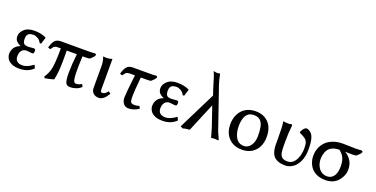

<svg xmlns="http://www.w3.org/2000/svg" viewBox="-23 -1623 4820 2461"><g transform="rotate(20 2387.0 -392.5)"><path d="M46.9 -111.3Q46.9 -221.7 152.3 -259.8Q114.3 -275.4 91.3 -299.8Q68.4 -324.2 68.4 -368.2Q68.4 -412.1 108.4 -454.1Q157.2 -505.9 252 -505.9Q346.7 -505.9 411.1 -473.6L412.1 -472.7L416 -466.8L387.7 -378.9H368.2Q349.6 -417 317.4 -434.6Q285.2 -452.1 260.7 -452.1Q236.3 -452.1 215.8 -446.3Q168 -432.6 168 -366.7Q168 -300.8 207 -290Q225.6 -285.2 250 -285.2L320.3 -291Q339.8 -291 342.8 -279.3Q345.7 -267.6 345.7 -257.8Q345.7 -248 341.8 -235.8Q337.9 -223.6 319.3 -223.6L248 -231.4Q202.1 -231.4 179.2 -201.7Q156.2 -171.9 156.2 -125Q156.2 -35.2 257.8 -35.2Q318.4 -35.2 401.4 -96.7L421.9 -53.7Q349.6 18.6 232.4 18.6Q165 18.6 122.1 -3.4Q79.1 -25.4 63 -57.6Q46.9 -89.8 46.9 -111.3Z M489.3 -363.3Q504.9 -425.8 532.7 -460Q560.5 -494.1 617.2 -494.1H995.1Q1039.1 -494.1 1083 -498H1084L1099.6 -484.4Q1092.8 -462.9 1076.2 -446.3L1039.1 -412.1H1038.1Q1011.7 -408.2 983.4 -408.2H942.4Q926.8 -111.3 954.1 -66.4Q964.8 -48.8 980.5 -48.8Q1025.4 -48.8 1058.6 -74.2L1076.2 -39.1Q1045.9 -8.8 1004.4 4.9Q962.9 18.6 927.2 18.6Q891.6 18.6 873 -2.9Q847.7 -31.2 848.1 -148.4Q848.6 -265.6 865.2 -408.2H726.6Q727.5 -390.6 727.5 -373V-275.4Q727.5 -113.3 703.1 -8.8L702.1 -6.8L701.2 -5.9Q668 6.8 585 21.5H582L570.3 2.9L572.3 1Q610.4 -57.6 625 -113.3Q646.5 -198.2 646.5 -408.2H617.2Q588.9 -408.2 574.2 -404.3Q559.6 -400.4 548.8 -388.7Q530.3 -366.2 522.5 -351.6Z M1193.4 -488.3V-498Q1212.9 -494.1 1242.7 -494.1Q1272.5 -494.1 1314.5 -507.8V-101.6Q1314.5 -75.2 1318.4 -64.5Q1322.3 -53.7 1340.8 -53.7Q1374 -53.7 1410.2 -98.6L1412.1 -102.5L1442.4 -78.1Q1418 -41 1404.3 -24.9Q1390.6 -8.8 1367.7 6.3Q1344.7 21.5 1319.3 21.5Q1269.5 21.5 1241.7 -5.9Q1213.9 -33.2 1213.9 -79.1V-367.2Q1213.9 -444.3 1193.4 -488.3Z M1470.7 -363.3Q1486.3 -425.8 1514.2 -460Q1542 -494.1 1598.6 -494.1H1829.1Q1874 -494.1 1918 -498H1919.9L1934.6 -484.4Q1927.7 -464.8 1911.1 -447.3L1874 -412.1H1873Q1846.7 -408.2 1818.4 -408.2H1737.3Q1718.8 -210 1718.8 -155.8Q1718.8 -101.6 1723.6 -82.5Q1728.5 -63.5 1742.2 -56.2Q1755.9 -48.8 1782.7 -48.8Q1809.6 -48.8 1845.7 -60.5L1862.3 -27.3Q1793 18.6 1720.7 18.6Q1678.7 18.6 1652.8 -13.7Q1627 -45.9 1627 -98.1Q1627 -150.4 1657.2 -408.2H1598.6Q1570.3 -408.2 1555.7 -404.3Q1541 -400.4 1530.8 -388.7Q1520.5 -377 1504.9 -355.5L1503.9 -351.6Z M1998 -111.3Q1998 -221.7 2103.5 -259.8Q2065.4 -275.4 2042.5 -299.8Q2019.5 -324.2 2019.5 -368.2Q2019.5 -412.1 2059.6 -454.1Q2108.4 -505.9 2203.1 -505.9Q2297.9 -505.9 2362.3 -473.6L2363.3 -472.7L2367.2 -466.8L2338.9 -378.9H2319.3Q2300.8 -417 2268.6 -434.6Q2236.3 -452.1 2211.9 -452.1Q2187.5 -452.1 2167 -446.3Q2119.1 -432.6 2119.1 -366.7Q2119.1 -300.8 2158.2 -290Q2176.8 -285.2 2201.2 -285.2L2271.5 -291Q2291 -291 2293.9 -279.3Q2296.9 -267.6 2296.9 -257.8Q2296.9 -248 2293 -235.8Q2289.1 -223.6 2270.5 -223.6L2199.2 -231.4Q2153.3 -231.4 2130.4 -201.7Q2107.4 -171.9 2107.4 -125Q2107.4 -35.2 2209 -35.2Q2269.5 -35.2 2352.5 -96.7L2373 -53.7Q2300.8 18.6 2183.6 18.6Q2116.2 18.6 2073.2 -3.4Q2030.3 -25.4 2014.2 -57.6Q1998 -89.8 1998 -111.3Z M2431.6 4.9 2686.5 -507.8 2659.2 -588.9Q2647.5 -624 2631.8 -677.2Q2616.2 -730.5 2613.3 -738.3L2600.6 -773.4L2585.9 -805.7Q2618.2 -797.9 2634.8 -797.9Q2651.4 -797.9 2674.8 -803.7Q2692.4 -714.8 2711.9 -659.2L2905.3 -98.6Q2930.7 -37.1 2950.2 3.9L2943.4 8.8Q2941.4 6.8 2909.2 6.8H2879.9Q2858.4 7.8 2847.7 10.7L2835 -37.1Q2821.3 -87.9 2810.5 -121.1L2719.7 -385.7L2555.7 6.8H2552.7Q2496.1 9.8 2466.8 21.5H2465.8Z M3404.3 -472.7Q3514.6 -405.3 3514.6 -243.2Q3514.6 -166 3484.9 -106.9Q3455.1 -47.9 3399.9 -14.6Q3344.7 18.6 3267.1 18.6Q3189.5 18.6 3133.8 -15.1Q3078.1 -48.8 3048.8 -106Q3019.5 -163.1 3019.5 -239.7Q3019.5 -316.4 3050.3 -377.4Q3081.1 -438.5 3138.2 -472.2Q3195.3 -505.9 3272.5 -505.9Q3349.6 -505.9 3404.3 -472.7ZM3128.9 -259.8Q3128.9 -168.9 3159.2 -110.4Q3196.3 -35.2 3277.3 -35.2Q3314.5 -35.2 3343.8 -59.6Q3405.3 -112.3 3405.3 -221.7Q3405.3 -292 3394.5 -343.3Q3383.8 -394.5 3353 -423.3Q3322.3 -452.1 3267.1 -452.1Q3211.9 -452.1 3182.1 -422.9Q3152.3 -393.6 3140.6 -347.7Q3128.9 -301.8 3128.9 -259.8Z M3646.5 -497.1V-506.8Q3681.6 -500 3710.9 -500Q3740.2 -500 3752.9 -505.9H3754.9Q3769.5 -505.9 3769.5 -490.2V-489.3Q3757.8 -383.8 3757.8 -286.1V-213.9Q3757.8 -161.1 3764.2 -122.1Q3770.5 -83 3794.4 -61.5Q3818.4 -40 3869.1 -40Q3919.9 -40 3952.1 -74.2Q3984.4 -108.4 4001 -161.1Q4017.6 -213.9 4017.6 -269Q4017.6 -324.2 4007.8 -351.1Q3998 -377.9 3982.9 -390.1Q3967.8 -402.3 3955.1 -409.7Q3942.4 -417 3894.5 -441.4V-456.1Q3925.8 -521.5 3960 -521.5Q3975.6 -521.5 3994.6 -510.3Q4013.7 -499 4025.4 -486.3Q4073.2 -436.5 4073.2 -283.2Q4073.2 -182.6 4042.5 -115.2Q4011.7 -47.9 3962.9 -14.6Q3914.1 18.6 3860.4 18.6Q3709 18.6 3673.8 -85.9Q3657.2 -134.8 3657.2 -196.3V-266.6Q3657.2 -443.4 3646.5 -497.1Z M4157.2 -221.7Q4157.2 -339.8 4238.3 -420.9Q4269.5 -452.1 4327.6 -475.1Q4385.7 -498 4465.8 -498L4628.9 -494.1Q4673.8 -494.1 4717.8 -498H4718.8L4735.4 -484.4Q4728.5 -462.9 4710.9 -446.3L4673.8 -412.1H4672.9Q4646.5 -408.2 4619.1 -408.2Q4602.5 -408.2 4567.4 -409.2Q4532.2 -410.2 4523.4 -410.2Q4574.2 -381.8 4607.4 -330.6Q4640.6 -279.3 4640.6 -205.6Q4640.6 -131.8 4587.9 -63.5Q4525.4 18.6 4406.2 18.6Q4326.2 18.6 4270.5 -13.2Q4214.8 -44.9 4186 -101.6Q4157.2 -158.2 4157.2 -221.7ZM4268.6 -152.3Q4277.3 -122.1 4295.9 -94.7Q4337.9 -34.2 4414.1 -34.2Q4466.8 -34.2 4501 -78.6Q4535.2 -123 4535.2 -215.3Q4535.2 -307.6 4496.1 -359.4Q4476.6 -384.8 4448.2 -408.2Q4314.5 -408.2 4277.3 -310.5Q4247.1 -228.5 4268.6 -152.3Z"/></g></svg>

Font: GenEi LateMin P v2
Style: Medium
Weight: 500
Designer: o_tamon (Modified)
Foundry: o_tamon / Adobe Systems Incorporated / FONT 910 / Philipp H. Poll
Version: Version 2.1;Original Version 1.004